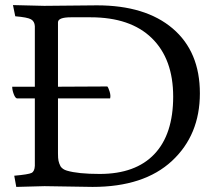

<svg xmlns="http://www.w3.org/2000/svg" viewBox="-20 -732 846 755"><path d="M208 -345V-129Q208 -109 210 -100Q212 -90 218 -78Q226 -66 243 -61Q287 -48 372 -48Q513 -48 587 -126Q661 -204 661 -352Q661 -500 577 -582Q493 -664 336 -664H259Q208 -664 208 -644V-391L402 -392Q406 -388 411 -372Q416 -356 413 -345ZM155 0 44 3 36 -41Q92 -46 104 -52Q116 -58 117 -80V-345H47Q40 -346 34 -362Q28 -378 28 -391H117V-629Q116 -648 102 -656Q88 -664 40 -668L31 -712L154 -709L361 -711Q552 -711 659 -620Q766 -529 766 -365Q766 -201 656 -99Q546 3 344 3Z"/></svg>

Font: Lusitana
Style: Regular
Weight: 400
Designer: Ana Paula Megda
Foundry: Ana Paula Megda
Version: Version 1.001; ttfautohint (v1.4.1)